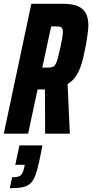

<svg xmlns="http://www.w3.org/2000/svg" viewBox="-32 -708 488 1017"><path d="M-12 0 134 -688H301Q352 -688 381 -675Q410 -662 423 -637Q436 -612 436 -574Q436 -560 434 -543.5Q432 -527 429.5 -510Q427 -493 424 -474Q417 -437 409.5 -405Q402 -373 391.5 -346Q381 -319 365.5 -298Q350 -277 326 -263L338 0H207L206 -234Q204 -234 202 -234Q200 -234 198 -234H167L117 0ZM192 -350H222Q237 -350 246 -353Q255 -356 261.5 -366.5Q268 -377 274 -399Q280 -421 288 -458Q295 -489 298 -508.5Q301 -528 301 -539Q301 -552 297.5 -558Q294 -564 287 -566Q280 -568 268 -568H239ZM20 289 32 231Q54 231 66 227Q78 223 84.5 212.5Q91 202 95 184L99 165H49L71 62H193L177 141Q167 188 156.5 217.5Q146 247 130 262.5Q114 278 88 283.5Q62 289 20 289Z"/></svg>

Font: Saira ExtraCondensed ExtraBold
Style: Italic
Weight: 800
Width: 2
Italic angle: -12°
Designer: Hector Gatti with collaboration of the Omnibus-Type team
Foundry: Omnibus-Type
Version: Version 1.101